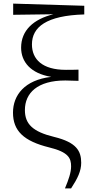

<svg xmlns="http://www.w3.org/2000/svg" viewBox="-20 -823 512 1064"><path d="M340 221H374C410 166 430 125 430 79C430 14 404 -34 281 -64C161 -93 118 -136 118 -213C118 -308 188 -377 342 -377C359 -377 387 -376 415 -375V-437C393 -436 361 -436 345 -436C215 -436 157 -494 157 -577C157 -673 237 -737 447 -743V-791L53 -803V-741L276 -744C165 -717 97 -654 97 -559C97 -481 149 -416 264 -397C116 -380 52 -295 52 -199C52 -98 111 -41 253 -6C360 20 374 54 374 99C374 132 361 171 340 221Z"/></svg>

Font: Noto Serif JP Light
Style: Regular
Weight: 300
Designer: Ryoko NISHIZUKA 西塚涼子 (kana & ideographs); Frank Grießhammer (Latin, Greek & Cyrillic); Wenlong ZHANG 张文龙 (bopomofo); San
Foundry: Adobe
Version: Version 2.001;hotconv 1.1.0;makeotfexe 2.6.0